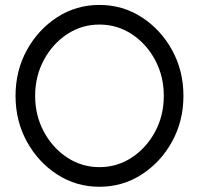

<svg xmlns="http://www.w3.org/2000/svg" viewBox="-20 -729 787 760"><path d="M373.5 -67.4Q443.8 -67.4 501.7 -105.5Q559.6 -143.6 594 -207.8Q628.4 -272 628.4 -349.6Q628.4 -427.2 594 -491.5Q559.6 -555.7 501.7 -593.8Q443.8 -631.8 373.5 -631.8Q303.7 -631.8 245.8 -593.8Q188 -555.7 153.6 -491.5Q119.1 -427.2 119.1 -349.6Q119.1 -272 153.6 -207.8Q188 -143.6 245.8 -105.5Q303.7 -67.4 373.5 -67.4ZM373.5 10.3Q281.7 10.3 206.5 -38.3Q131.3 -86.9 86.4 -168.5Q41.5 -250 41.5 -349.6Q41.5 -449.2 86.4 -530.8Q131.3 -612.3 206.5 -660.9Q281.7 -709.5 373.5 -709.5Q465.3 -709.5 540.8 -660.9Q616.2 -612.3 661.1 -530.8Q706.1 -449.2 706.1 -349.6Q706.1 -250 661.1 -168.5Q616.2 -86.9 540.8 -38.3Q465.3 10.3 373.5 10.3Z"/></svg>

Font: Turpis
Style: Regular
Weight: 400
Designer: GGBotNet
Foundry: f0n7
Version: 1.00